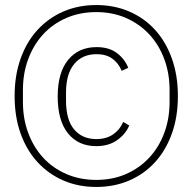

<svg xmlns="http://www.w3.org/2000/svg" viewBox="-20 -730 764 762"><path d="M362 12Q291 12 232 -13.5Q173 -39 129.5 -86Q86 -133 62 -199.5Q38 -266 38 -349Q38 -431 62 -498Q86 -565 129.5 -612Q173 -659 232 -684.5Q291 -710 362 -710Q433 -710 492.5 -684.5Q552 -659 595 -612Q638 -565 662 -498Q686 -431 686 -349Q686 -266 662 -199.5Q638 -133 595 -86Q552 -39 492.5 -13.5Q433 12 362 12ZM362 -16Q427 -16 480.5 -39.5Q534 -63 572.5 -104.5Q611 -146 632 -202.5Q653 -259 653 -325V-373Q653 -439 632 -495.5Q611 -552 572.5 -593.5Q534 -635 480.5 -658.5Q427 -682 362 -682Q297 -682 243 -658.5Q189 -635 151 -593.5Q113 -552 92 -495.5Q71 -439 71 -373V-325Q71 -259 92 -202.5Q113 -146 151 -104.5Q189 -63 243 -39.5Q297 -16 362 -16ZM362 -150Q291 -150 250 -200.5Q209 -251 209 -347Q209 -442 250.5 -492.5Q292 -543 363 -543Q413 -543 444 -519.5Q475 -496 489 -461L463 -449Q450 -480 425.5 -497.5Q401 -515 363 -515Q307 -515 274.5 -476Q242 -437 242 -362V-331Q242 -254 274.5 -216Q307 -178 362 -178Q401 -178 428 -196Q455 -214 469 -246L493 -232Q478 -197 444.5 -173.5Q411 -150 362 -150Z"/></svg>

Font: IBM Plex Sans Thai Looped ExtraLight
Style: Regular
Weight: 200
Designer: Mike Abbink, Paul van der Laan, Pieter van Rosmalen, Ben Mitchell, Mark Frömberg
Foundry: Bold Monday
Version: Version 1.0